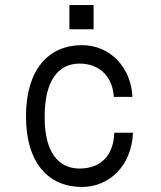

<svg xmlns="http://www.w3.org/2000/svg" viewBox="-20 -729 640 761"><path d="M83 -268C83 -83 172 12 305 12C414 12 502 -73 507 -203H433C430 -114 381 -61 295 -61C212 -61 156 -125 157 -268C157 -410 212 -477 295 -477C380 -477 427 -419 431 -345H505C500 -460 418 -550 305 -550C172 -550 83 -453 83 -268ZM255 -709V-613H351V-709Z"/></svg>

Font: Fliege Mono Light
Style: Regular
Weight: 300
Version: Version 0.020;Glyphs 3.3 (3306)